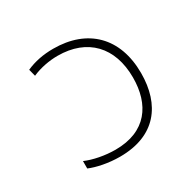

<svg xmlns="http://www.w3.org/2000/svg" viewBox="-124 -680 849 830"><g transform="rotate(-30 300.0 -264.5)"><path d="M252 10C429 10 511 -100 511 -258C511 -435 405 -539 234 -539C184 -539 139 -530 99 -512L108 -477C149 -495 195 -503 235 -503C384 -503 471 -410 471 -259C471 -125 404 -26 250 -26C198 -26 142 -37 103 -54V-17C138 -2 194 10 252 10Z"/></g></svg>

Font: Noto Sans Mono ExtraLight
Style: Regular
Weight: 200
Designer: Monotype Design Team
Foundry: Monotype Imaging Inc.
Version: Version 2.014